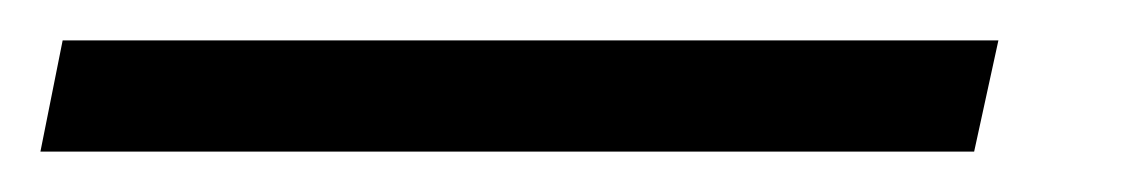

<svg xmlns="http://www.w3.org/2000/svg" viewBox="-85 38 561 95"><path d="M-54 58H409L397 113H-65Z"/></svg>

Font: Taviraj SemiBold
Style: Italic
Weight: 600
Italic angle: -12°
Designer: Katatrad Team
Foundry: CadsonDemak
Version: Version 1.001